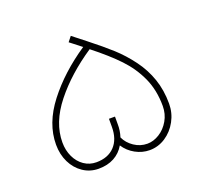

<svg xmlns="http://www.w3.org/2000/svg" viewBox="-102 -677 850 798"><g transform="rotate(-20 323.5 -278.5)"><path d="M285.4 -557.9Q292.7 -552.4 307 -540.9Q330.4 -523 341.5 -513.8Q398.4 -469.2 436.1 -435Q473.8 -400.7 506.2 -357.1Q538.6 -313.4 555.8 -263.3Q573.1 -213.2 573.1 -153.5Q573.1 -112.6 553.8 -77Q534.5 -41.4 502.1 -20.2Q469.7 0.9 432 0.9Q399.4 0.9 369.3 -15.6Q339.2 -32.2 321.2 -60.2Q304.2 -30.8 275 -14.9Q245.9 0.9 206.3 0.9Q168.7 0.9 138.1 -19.5Q107.5 -40 90.3 -75.1Q73.1 -110.3 73.1 -153.5Q73.1 -246.8 141.8 -335.7Q210.5 -424.6 318 -496.8Q307 -505.5 284 -523.4Q273.4 -531.2 267.9 -535.8ZM545 -153.5Q545 -223.3 519.8 -279Q494.5 -334.6 451.5 -379.8Q408.5 -425.1 340.1 -478.9Q235.3 -409 168.2 -324.7Q101.1 -240.3 101.1 -153.5Q101.1 -118.1 114.7 -89.4Q128.2 -60.7 152.3 -44.1Q176.5 -27.6 206.3 -27.6Q257.8 -27.6 287.2 -58.4Q316.6 -89.2 316.6 -144.3V-179.7H343.3V-146.1Q343.8 -117.6 335 -90.5Q347.4 -63.4 374.1 -45.5Q400.7 -27.6 432 -27.6Q459.1 -27.6 485.3 -43.9Q511.5 -60.2 528.3 -89.2Q545 -118.1 545 -153.5Z"/></g></svg>

Font: Arad-FD-VF Thin
Style: Regular
Weight: 100
Designer: Mohammad Darvishi
Version: Version 1.010;September 21, 2024;FontCreator 15.0.0.2992 64-